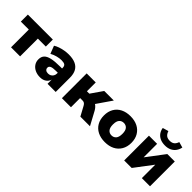

<svg xmlns="http://www.w3.org/2000/svg" viewBox="149 -1718 2712 2712"><g transform="rotate(45 1504.5 -362.0)"><path d="M170 0V-355H11V-495H510V-355H351V0Z M758 11Q701 11 657 -10Q613 -31 588 -68Q563 -105 563 -152Q563 -206 592 -237.5Q621 -269 684.5 -283.5Q748 -298 852 -298H909V-213H854Q824 -213 801.5 -210Q779 -207 764.5 -200.5Q750 -194 743 -184Q736 -174 736 -160Q736 -136 753 -121.5Q770 -107 801 -107Q826 -107 846 -118Q866 -129 878.5 -149.5Q891 -170 891 -197V-309Q891 -347 871 -361.5Q851 -376 804 -376Q766 -376 720 -364.5Q674 -353 628 -328L583 -445Q612 -464 651.5 -477.5Q691 -491 734.5 -498.5Q778 -506 818 -506Q899 -506 953 -482.5Q1007 -459 1034.5 -410Q1062 -361 1062 -284V0H899V-94H902Q895 -62 876 -38.5Q857 -15 827 -2Q797 11 758 11Z M1186 0V-495H1367V-319H1415L1537 -495H1728L1551 -238L1521 -291Q1548 -288 1569.5 -275.5Q1591 -263 1608.5 -243.5Q1626 -224 1639 -200L1747 0H1555L1479 -140Q1470 -156 1460.5 -165.5Q1451 -175 1440 -179Q1429 -183 1413 -183H1367V0Z M2052 11Q1970 11 1908 -20Q1846 -51 1812 -109.5Q1778 -168 1778 -248Q1778 -328 1812 -386Q1846 -444 1907.5 -475Q1969 -506 2052 -506Q2136 -506 2197 -475Q2258 -444 2292.5 -386Q2327 -328 2327 -248Q2327 -168 2292.5 -109.5Q2258 -51 2197 -20Q2136 11 2052 11ZM2052 -123Q2095 -123 2121 -153Q2147 -183 2147 -248Q2147 -313 2121 -342.5Q2095 -372 2052 -372Q2010 -372 1984 -342.5Q1958 -313 1958 -248Q1958 -183 1984 -153Q2010 -123 2052 -123Z M2430 0V-495H2593V-196H2571L2797 -495H2946V0H2783V-299H2806L2580 0ZM2688 -556Q2628 -556 2586 -576.5Q2544 -597 2520.5 -632Q2497 -667 2491 -710L2578 -735Q2593 -691 2618.5 -671Q2644 -651 2689 -651Q2734 -651 2759.5 -673Q2785 -695 2797 -734L2882 -710Q2873 -664 2847.5 -629Q2822 -594 2781.5 -575Q2741 -556 2688 -556Z"/></g></svg>

Font: Nunito Sans 11pt Black
Style: Regular
Weight: 900
Version: Version 3.101;gftools[0.9.27]